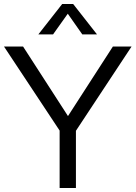

<svg xmlns="http://www.w3.org/2000/svg" viewBox="-38 -946 682 966"><path d="M624 -712 344 -288V0H262V-289L-18 -712H78L304 -362L530 -712ZM229 -773H155L275 -926H330L450 -773H376L303 -877Z"/></svg>

Font: Muli
Style: Regular
Weight: 400
Designer: Vernon Adams
Foundry: Vernon Adams
Version: Version 2.000